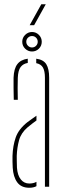

<svg xmlns="http://www.w3.org/2000/svg" viewBox="-20 -881 310 906"><path d="M45 -410Q44.5 -437 44 -464.8Q43.5 -492.5 44 -514Q45.5 -557 61.8 -578.2Q78 -599.5 111 -604V-584Q89.5 -580.5 77.5 -565Q65.5 -549.5 64 -514Q62.5 -467.5 64 -410ZM192 0V-514Q192 -545.5 182.8 -562Q173.5 -578.5 151 -583V-604Q185 -599.5 198.5 -577.8Q212 -556 212 -514V0ZM40 -90Q39.5 -105 39 -118Q38.5 -131 39 -145Q40.5 -193 54.2 -232.5Q68 -272 110 -305Q120 -312 130.5 -319.8Q141 -327.5 152 -335V-312.5Q135 -300.5 110 -280Q79.5 -254 70 -219.5Q60.5 -185 59 -145Q59 -137 59.2 -121.5Q59.5 -106 60 -90Q62.5 -54 78 -34.5Q93.5 -15 118 -15Q138 -15 152 -23V-2.5Q138.5 5 118 5Q80 5 61.2 -20.8Q42.5 -46.5 40 -90ZM131 -638Q112.5 -638 98.8 -651.2Q85 -664.5 85 -684Q85 -703 98.8 -716.5Q112.5 -730 131 -730Q150 -730 163.5 -716.5Q177 -703 177 -684Q177 -664.5 163.5 -651.2Q150 -638 131 -638ZM131 -657Q142.5 -657 150.2 -665Q158 -673 158 -684Q158 -695.5 150.2 -703.2Q142.5 -711 131 -711Q120 -711 112 -703.2Q104 -695.5 104 -684Q104 -673 112 -665Q120 -657 131 -657ZM120 -762 175 -861H196L141 -762Z"/></svg>

Font: Big Shoulders Stencil Display Thin
Style: Regular
Weight: 100
Designer: Patric King
Foundry: XO Type Co
Version: Version 1.000